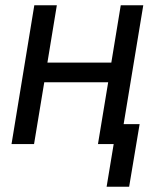

<svg xmlns="http://www.w3.org/2000/svg" viewBox="-20 -550 616 733"><path d="M387 163H473L513 -76H452L527 -530H441L405 -311H161L197 -530H111L24 0H110L149 -236H393L354 0H414Z"/></svg>

Font: Iosevka Sparkle Oblique
Style: Regular
Weight: 400
Italic angle: -9°
Designer: Belleve Invis
Foundry: Belleve Invis
Version: Version 4.5.0; ttfautohint (v1.8.3)